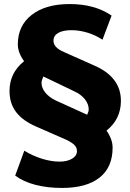

<svg xmlns="http://www.w3.org/2000/svg" viewBox="-20 -739 644 948"><path d="M506 -94Q536 -51 536 -10Q536 87 471.5 138Q407 189 286 189Q214 189 154.5 173.5Q95 158 55 128L100 5Q140 30 186.5 44.5Q233 59 274 59Q312 59 336 44.5Q360 30 360 7Q360 -10 348 -22.5Q336 -35 307 -49L161 -113Q93 -142 60 -185Q27 -228 27 -290Q27 -379 99 -437Q68 -479 68 -520Q68 -612 136.5 -665.5Q205 -719 324 -719Q448 -719 531 -662L486 -543Q453 -565 412.5 -577.5Q372 -590 333 -590Q291 -590 267.5 -576.5Q244 -563 244 -538Q244 -504 296 -482L442 -417Q577 -360 577 -241Q577 -151 506 -94ZM407 -174 410 -172Q418 -188 418 -199Q418 -225 399 -249Q380 -273 347 -288L197 -360L194 -361Q185 -341 185 -331Q185 -305 203.5 -282Q222 -259 255 -243Z"/></svg>

Font: Muli Black
Style: Regular
Weight: 900
Designer: Vernon Adams
Foundry: Vernon Adams
Version: Version 2.001